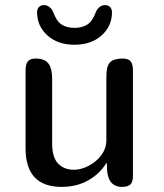

<svg xmlns="http://www.w3.org/2000/svg" viewBox="-20 -731 640 751"><path d="M269 -67Q297 -67 327 -82.5Q357 -98 376.5 -124.5Q396 -151 396 -182V-430Q396 -473 410.5 -487.5Q425 -502 460 -502Q483 -502 491.5 -490.5Q500 -479 500 -455V-43Q500 -19 490 -9.5Q480 0 457 0Q428 0 413 -20Q398 -40 398 -86V-93H396Q370 -51 325 -25.5Q280 0 221 0Q80 0 80 -151V-455Q80 -479 88.5 -490.5Q97 -502 120 -502Q154 -502 169 -483Q184 -464 184 -420V-170Q184 -115 207.5 -91Q231 -67 269 -67ZM271 -556Q206 -556 165.5 -592.5Q125 -629 125 -683Q125 -695 132 -703Q139 -711 152 -711Q164 -711 173.5 -703.5Q183 -696 188 -684Q201 -648 221 -635Q241 -622 271 -622Q301 -622 321.5 -635Q342 -648 355 -684Q360 -696 369.5 -703.5Q379 -711 391 -711Q404 -711 411 -703Q418 -695 418 -683Q418 -629 377.5 -592.5Q337 -556 271 -556Z"/></svg>

Font: Marmelad for Arash.Academy
Style: Regular
Weight: 400
Designer: Manvel Shmavonyan
Foundry: Cyreal
Version: Version 1.110;Glyphs 3.2 (3202)